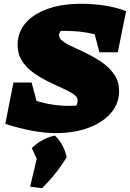

<svg xmlns="http://www.w3.org/2000/svg" viewBox="-20 -690 686 1014"><path d="M505 -414 480 -509Q409 -527 322 -527Q311 -527 301 -527Q292 -517 292 -503Q292 -486 315 -470Q338 -454 374 -438Q410 -422 450.5 -401.5Q491 -381 527 -354.5Q563 -328 586 -292.5Q609 -257 609 -209Q609 -144 566.5 -94Q524 -44 448.5 -15.5Q373 13 274 13Q216 13 147 0Q78 -13 8 -36L51 -254H147L173 -157Q257 -131 342 -131Q362 -131 383 -132Q390 -146 390 -160Q390 -178 367 -193.5Q344 -209 308 -225Q272 -241 231.5 -261Q191 -281 155 -307Q119 -333 96 -369Q73 -405 73 -453Q73 -519 114.5 -567.5Q156 -616 231.5 -643Q307 -670 408 -670Q473 -670 534 -660.5Q595 -651 646 -631L602 -414ZM139 296 174 149 148 92Q202 40 270 26Q318 73 332 140Q280 227 202 304Z"/></svg>

Font: Piazzolla SC Black
Style: Italic
Weight: 900
Italic angle: -11.3°
Designer: Juan Pablo del Peral
Foundry: Huerta Tipografica
Version: Version 1.330